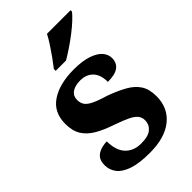

<svg xmlns="http://www.w3.org/2000/svg" viewBox="-231 -852 949 949"><g transform="rotate(-45 243.0 -378.0)"><path d="M233 10Q159 10 115 -5Q71 -20 51 -46Q31 -72 31 -104.6Q31 -134.9 44 -150.9Q57 -167 79 -174Q101 -181 122 -181Q122 -118 152.5 -85.5Q183 -53 236 -53Q286 -53 308 -72.5Q330 -92 330 -120.6Q330 -141.6 318 -156.3Q306 -171 280 -183.5Q254 -196 209 -212Q152 -231 114.5 -253Q77 -275 57.5 -306.6Q38 -338.3 38 -387Q38 -468 98.2 -508Q158.5 -548 258 -548Q319.8 -548 358.9 -534Q398 -520 415 -499Q432 -478 432 -454Q432 -420.4 408.5 -402.7Q385 -385 334 -385Q334 -435 309.2 -461Q284.4 -487 241.8 -487Q205 -487 184 -472Q163 -457 163 -429Q163 -406.9 174 -391.9Q185 -377 212 -364.5Q239 -352 286 -338Q338 -319 376 -297.5Q414 -276 434 -245.2Q454 -214.4 454 -165Q454 -84 396 -37Q338 10 233 10ZM190 -619Q205.2 -638 223.9 -664Q242.5 -690 260.2 -717Q277.9 -744 289 -766H454V-756Q444 -743 422.7 -723Q401.5 -703 372.9 -681Q344.3 -659 315.3 -639.5Q286.2 -620 262 -606H190Z"/></g></svg>

Font: Noto Serif Hentaigana EL
Style: Regular
Weight: 400
Designer: Kazuhiro Yamada
Foundry: nipponia
Version: Version 1.000